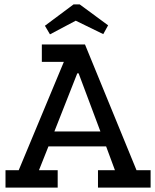

<svg xmlns="http://www.w3.org/2000/svg" viewBox="-20 -852 704 872"><path d="M425 0V-79H502L462 -187H200L157 -79H242V0H5V-79H65L270 -571H170V-650H366L600 -79H664V0ZM337 -519H331L227 -255H436ZM449 -697 324 -758 207 -696 184 -735 314 -832H342L471 -737Z"/></svg>

Font: Zilla Slab Medium
Style: Regular
Weight: 500
Designer: Typotheque.com
Foundry: Typotheque type foundry
Version: Version 1.1; 2017